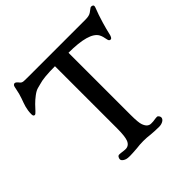

<svg xmlns="http://www.w3.org/2000/svg" viewBox="-201 -970 1155 1155"><g transform="rotate(-45 376.5 -392.5)"><path d="M35.6 -571.8Q23.9 -571.8 23.9 -588.9Q23.9 -606 26.1 -620.1Q28.3 -634.3 31.7 -647Q35.2 -659.7 39.6 -671.9L48.8 -697.3Q60.5 -730.5 64.9 -756.8Q69.3 -783.2 74.2 -788.3Q79.1 -793.5 85 -793.5Q94.7 -793.5 110.4 -772.9Q118.2 -763.7 133.5 -762.9Q148.9 -762.2 163.1 -762.2H657.2Q688 -762.2 703.6 -772.9Q719.2 -783.7 725.1 -788.6Q731 -793.5 734.9 -793.5Q738.8 -793.5 741.9 -793Q745.1 -792.5 748 -790.5Q756.3 -785.6 749.3 -768.8Q742.2 -752 733.4 -725.8Q724.6 -699.7 717.3 -674.8Q704.1 -629.4 698.7 -604.5Q691.9 -570.3 679.7 -570.3Q667 -570.3 664.3 -585.7Q661.6 -601.1 658.2 -613Q654.8 -625 649.4 -634.8Q616.2 -693.4 443.4 -693.4V-164.1Q443.4 -99.6 451.4 -78.1Q459.5 -56.6 470.2 -48.6Q481 -40.5 493.4 -40.5Q505.9 -40.5 511.7 -41Q525.9 -43 532.2 -43.9Q538.6 -44.9 546.1 -44.9Q553.7 -44.9 558.6 -37.4Q563.5 -29.8 563.5 -24.2Q563.5 -18.6 560.5 -13.2Q557.6 -7.8 551.3 -3.4Q535.6 7.3 513.4 7.3Q491.2 7.3 474.9 6.1Q458.5 4.9 444.3 3.9L416 1Q402.3 0 386.2 0Q370.1 0 356.4 1L328.1 3.9Q285.6 7.3 265.9 7.3Q246.1 7.3 236.6 4.2Q227.1 1 220.7 -3.4Q208.5 -12.2 208.5 -21Q208.5 -29.8 213.4 -37.4Q218.3 -44.9 226.1 -44.9Q233.9 -44.9 239 -44.2Q244.1 -43.5 249 -43Q264.6 -40.5 277.8 -40.5Q291 -40.5 301.8 -48.3Q312.5 -56.2 318.4 -71.8Q328.6 -99.1 328.6 -164.1V-693.8Q231.9 -693.8 189.5 -680.2Q183.1 -678.2 165 -673.8Q147 -669.4 124 -652.1Q101.1 -634.8 83.5 -616.9Q65.9 -599.1 54 -585.4Q42 -571.8 35.6 -571.8Z"/></g></svg>

Font: Stoke
Style: Regular
Weight: 400
Designer: Nicole Fally
Foundry: Nicole Fally
Version: Version 1.002